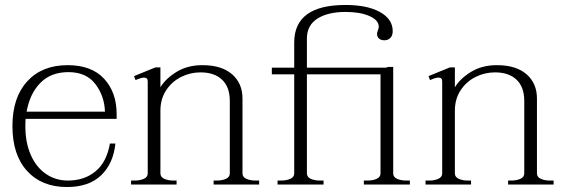

<svg xmlns="http://www.w3.org/2000/svg" viewBox="-20 -742 2273 772"><path d="M83 -264Q82 -254 82 -234Q82 -168 104 -118.5Q126 -69 165 -42.5Q204 -16 253 -16Q319 -16 364 -53Q409 -90 422 -165H444Q436 -85 387 -37.5Q338 10 249 10Q148 10 89 -54.5Q30 -119 30 -235Q30 -350 89.5 -415Q149 -480 252 -480Q348 -480 398.5 -425.5Q449 -371 449 -283V-264ZM87 -293H402Q400 -356 363.5 -404Q327 -452 255 -452Q185 -452 142.5 -409Q100 -366 87 -293Z M1022 -16V0H839V-16H851Q873 -16 888.5 -23Q904 -30 904 -45V-336Q904 -392 873 -421.5Q842 -451 786 -451Q745 -451 708 -432.5Q671 -414 648 -379Q625 -344 625 -297V-45Q625 -30 640.5 -23Q656 -16 678 -16H690V0H507V-16H521Q543 -16 558.5 -23Q574 -30 574 -45V-415Q574 -430 559 -430Q548 -430 525 -420L519 -436L605 -471H625V-391Q646 -426 690 -453Q734 -480 794 -480Q871 -480 913 -443.5Q955 -407 955 -346V-45Q955 -30 970.5 -23Q986 -16 1008 -16Z M1096 -16H1109Q1132 -16 1147.5 -23Q1163 -30 1163 -45V-443H1073V-470H1163V-571Q1163 -722 1369 -722Q1457 -722 1508 -693.5Q1559 -665 1559 -617Q1559 -599 1549.5 -589.5Q1540 -580 1526 -580Q1512 -580 1504 -587Q1496 -594 1496 -606Q1496 -611 1499.5 -620Q1503 -629 1503 -634Q1503 -661 1465.5 -677.5Q1428 -694 1370 -694Q1298 -694 1256 -667Q1214 -640 1214 -587V-470H1532L1541 -473H1561V-45Q1561 -30 1576.5 -23Q1592 -16 1614 -16H1628V0H1443V-16H1457Q1479 -16 1494.5 -23Q1510 -30 1510 -45V-443H1214V-45Q1214 -30 1229.5 -23Q1245 -16 1267 -16H1281V0H1096Z M2206 -16V0H2023V-16H2035Q2057 -16 2072.5 -23Q2088 -30 2088 -45V-336Q2088 -392 2057 -421.5Q2026 -451 1970 -451Q1929 -451 1892 -432.5Q1855 -414 1832 -379Q1809 -344 1809 -297V-45Q1809 -30 1824.5 -23Q1840 -16 1862 -16H1874V0H1691V-16H1705Q1727 -16 1742.5 -23Q1758 -30 1758 -45V-415Q1758 -430 1743 -430Q1732 -430 1709 -420L1703 -436L1789 -471H1809V-391Q1830 -426 1874 -453Q1918 -480 1978 -480Q2055 -480 2097 -443.5Q2139 -407 2139 -346V-45Q2139 -30 2154.5 -23Q2170 -16 2192 -16Z"/></svg>

Font: Taviraj ExtraLight
Style: Regular
Weight: 275
Designer: Katatrad Team
Foundry: CadsonDemak
Version: Version 1.001